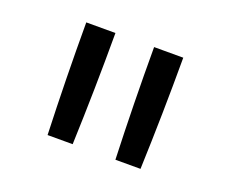

<svg xmlns="http://www.w3.org/2000/svg" viewBox="-67 -873 634 532"><g transform="rotate(20 250.0 -607.0)"><path d="M113 -442Q110 -524 108.5 -606.5Q107 -689 107 -772H193Q193 -689 191.5 -606.5Q190 -524 187 -442ZM313 -442Q310 -524 308.5 -606.5Q307 -689 307 -772H393Q393 -689 391.5 -606.5Q390 -524 387 -442Z"/></g></svg>

Font: Iosevka NFM
Style: Regular
Weight: 400
Monospace: yes
Designer: Belleve Invis
Foundry: Belleve Invis
Version: Version 29.0.4; ttfautohint (v1.8.4);Nerd Fonts 3.3.0